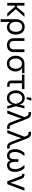

<svg xmlns="http://www.w3.org/2000/svg" viewBox="2448 -3230 986 5923"><g transform="rotate(90 2941.5 -269.0)"><path d="M153.8 -529.3V0H68.4V-529.3ZM499 -529.3 236.8 -229.5H120.6V-298.8H200.7L395.5 -529.3ZM390.1 0 189 -231.9 232.9 -297.9 496.1 0Z M572.3 204.1V-264.6Q572.3 -348.1 601.8 -409.4Q631.3 -470.7 684.8 -504.2Q738.3 -537.6 810.1 -537.6Q882.8 -537.6 936 -504.2Q989.3 -470.7 1018.6 -409.4Q1047.9 -348.1 1047.9 -264.2Q1047.9 -182.1 1019.3 -120.1Q990.7 -58.1 939.7 -23.7Q888.7 10.7 821.3 10.7Q778.8 10.7 748 -2.7Q717.3 -16.1 696.3 -37.1Q675.3 -58.1 661.1 -81.1H657.7V204.1ZM808.1 -65.9Q857.4 -65.9 891.6 -90.8Q925.8 -115.7 943.8 -160.6Q961.9 -205.6 961.9 -264.6Q961.9 -322.8 944.3 -367.2Q926.8 -411.6 893.1 -436.5Q859.4 -461.4 810.1 -461.4Q761.2 -461.4 726.1 -437Q690.9 -412.6 672.1 -368.4Q653.3 -324.2 653.3 -264.6Q653.3 -205.1 671.9 -160.4Q690.4 -115.7 725.3 -90.8Q760.3 -65.9 808.1 -65.9Z M1373.5 9.8Q1306.6 9.8 1258.3 -15.1Q1210 -40 1184.3 -86.9Q1158.7 -133.8 1158.7 -199.2V-529.3H1244.1V-203.1Q1244.1 -159.2 1258.8 -129.2Q1273.4 -99.1 1302.5 -83.7Q1331.5 -68.4 1373.5 -68.4Q1416 -68.4 1444.8 -83.7Q1473.6 -99.1 1488.3 -129.2Q1502.9 -159.2 1502.9 -203.1V-529.3H1588.4V-199.2Q1588.4 -133.8 1562.7 -86.9Q1537.1 -40 1489 -15.1Q1440.9 9.8 1373.5 9.8Z M1942.4 11.7Q1869.6 11.7 1814.7 -22.9Q1759.8 -57.6 1729.2 -118.9Q1698.7 -180.2 1698.7 -260.3Q1698.7 -340.3 1729.2 -400.9Q1759.8 -461.4 1814.7 -495.4Q1869.6 -529.3 1942.4 -529.3H2237.8V-456.1H2027.8L1942.4 -452.1Q1891.1 -452.1 1856 -427.5Q1820.8 -402.8 1803 -359.4Q1785.2 -315.9 1785.2 -260.3Q1785.2 -205.1 1803 -160.6Q1820.8 -116.2 1855.7 -90.6Q1890.6 -64.9 1942.4 -64.9Q1993.7 -64.9 2028.8 -90.8Q2064 -116.7 2082 -160.9Q2100.1 -205.1 2100.1 -260.3Q2100.1 -315.9 2082 -359.4Q2064 -402.8 2028.8 -427.5Q1993.7 -452.1 1942.4 -452.1V-486.3Q1994.1 -486.3 2038.6 -471.9Q2083 -457.5 2116 -428.5Q2148.9 -399.4 2167.5 -355.5Q2186 -311.5 2186 -252.4Q2186 -176.8 2155.5 -116.9Q2125 -57.1 2070.1 -22.7Q2015.1 11.7 1942.4 11.7Z M2604 2.9Q2535.6 2.9 2500 -29.8Q2464.4 -62.5 2464.4 -124.5V-452.1H2284.2V-529.3H2728.5V-452.1H2549.3V-132.3Q2549.3 -99.6 2563 -85.4Q2576.7 -71.3 2609.4 -71.3Q2620.1 -71.3 2632.3 -72.3Q2644.5 -73.2 2656.2 -73.7L2664.1 -1.5Q2650.9 0.5 2635.5 1.7Q2620.1 2.9 2604 2.9Z M3005.9 11.7Q2935.1 11.7 2880.9 -23.4Q2826.7 -58.6 2796.4 -120.6Q2766.1 -182.6 2766.1 -262.7Q2766.1 -343.8 2796.6 -406Q2827.1 -468.3 2881.6 -503.4Q2936 -538.6 3007.3 -538.6Q3052.2 -538.6 3086.7 -524.4Q3121.1 -510.3 3146.2 -485.4Q3171.4 -460.4 3189.2 -428.2Q3207 -396 3218.3 -359.4H3248.5L3256.8 -266.1L3333.5 0H3252.9L3185.1 -266.1Q3174.8 -305.2 3160.2 -340.6Q3145.5 -376 3125 -403.3Q3104.5 -430.7 3075.7 -446.3Q3046.9 -461.9 3008.3 -461.9Q2960.4 -461.9 2925.3 -437.5Q2890.1 -413.1 2871.3 -368.4Q2852.5 -323.7 2852.5 -262.7Q2852.5 -202.6 2871.1 -158.2Q2889.6 -113.8 2924.1 -89.4Q2958.5 -64.9 3006.3 -64.9Q3044.9 -64.9 3074.7 -81.1Q3104.5 -97.2 3126.2 -125.2Q3147.9 -153.3 3162.6 -188.7Q3177.2 -224.1 3186 -263.2L3245.1 -529.3H3325.7L3256.8 -263.2L3248.5 -170.4H3220.2Q3207.5 -135.3 3189.5 -102.5Q3171.4 -69.8 3145.8 -43.9Q3120.1 -18.1 3085.7 -3.2Q3051.3 11.7 3005.9 11.7ZM2980 -597.7 2998 -742.2H3085.9L3039.6 -597.7Z M3387.7 0 3591.8 -528.8 3569.3 -586.9Q3558.1 -616.2 3544.9 -631.6Q3531.7 -647 3515.4 -652.1Q3499 -657.2 3477.5 -654.3L3445.3 -653.8L3435.5 -728Q3446.3 -730 3461.2 -731.4Q3476.1 -732.9 3492.2 -732.9Q3526.9 -732.9 3555.9 -720Q3585 -707 3607.2 -681.2Q3629.4 -655.3 3644 -616.2L3827.6 -141.1Q3838.4 -111.8 3851.8 -96.2Q3865.2 -80.6 3881.6 -75.4Q3897.9 -70.3 3918.9 -72.8L3951.2 -73.7L3961.4 0.5Q3950.7 2 3936 3.7Q3921.4 5.4 3904.3 5.4Q3869.6 5.4 3840.8 -7.6Q3812 -20.5 3789.8 -46.4Q3767.6 -72.3 3752.9 -111.3L3678.2 -308.6Q3662.1 -352.5 3648.9 -394.5Q3635.7 -436.5 3622.1 -479H3648.9Q3635.7 -437.5 3622.8 -394.8Q3609.9 -352.1 3593.8 -308.6L3480 0Z M3993.7 0 4197.8 -528.8 4175.3 -586.9Q4164.1 -616.2 4150.9 -631.6Q4137.7 -647 4121.3 -652.1Q4105 -657.2 4083.5 -654.3L4051.3 -653.8L4041.5 -728Q4052.2 -730 4067.1 -731.4Q4082 -732.9 4098.1 -732.9Q4132.8 -732.9 4161.9 -720Q4190.9 -707 4213.1 -681.2Q4235.4 -655.3 4250 -616.2L4433.6 -141.1Q4444.3 -111.8 4457.8 -96.2Q4471.2 -80.6 4487.5 -75.4Q4503.9 -70.3 4524.9 -72.8L4557.1 -73.7L4567.4 0.5Q4556.6 2 4542 3.7Q4527.3 5.4 4510.3 5.4Q4475.6 5.4 4446.8 -7.6Q4418 -20.5 4395.8 -46.4Q4373.5 -72.3 4358.9 -111.3L4284.2 -308.6Q4268.1 -352.5 4254.9 -394.5Q4241.7 -436.5 4228 -479H4254.9Q4241.7 -437.5 4228.8 -394.8Q4215.8 -352.1 4199.7 -308.6L4085.9 0Z M4782.7 7.8Q4724.6 7.8 4679.4 -19.5Q4634.3 -46.9 4608.2 -101.1Q4582 -155.3 4582 -236.3Q4582 -309.1 4600.8 -366.2Q4619.6 -423.3 4647 -464.6Q4674.3 -505.9 4699.7 -529.3H4795.9Q4765.6 -497.1 4736.3 -455.3Q4707 -413.6 4687.7 -359.9Q4668.5 -306.2 4668.5 -237.8Q4668.5 -156.7 4698.7 -112.5Q4729 -68.4 4784.2 -68.4Q4837.4 -68.4 4864.5 -109.1Q4891.6 -149.9 4891.6 -228V-341.8H4974.6V-228Q4974.6 -149.9 4999.3 -109.1Q5023.9 -68.4 5078.1 -68.4Q5135.3 -68.4 5166 -112.3Q5196.8 -156.2 5196.8 -237.8Q5196.8 -307.1 5177 -361.3Q5157.2 -415.5 5127.9 -457Q5098.6 -498.5 5068.8 -529.3H5165Q5190.4 -506.3 5217.8 -465.6Q5245.1 -424.8 5263.9 -367.2Q5282.7 -309.6 5282.7 -236.3Q5282.7 -154.8 5256.8 -100.6Q5231 -46.4 5185.1 -19.3Q5139.2 7.8 5080.1 7.8Q5032.7 7.8 5001.2 -8.8Q4969.7 -25.4 4951.2 -54.2Q4932.6 -83 4922.9 -119.6H4939Q4930.2 -81.5 4910.6 -52.7Q4891.1 -23.9 4859.6 -8.1Q4828.1 7.8 4782.7 7.8Z M5572.8 0 5412.1 -418.9Q5403.8 -440.4 5391.4 -448.7Q5378.9 -457 5356.4 -457H5344.7V-530.8H5358.9Q5409.7 -530.8 5442.6 -511.5Q5475.6 -492.2 5490.2 -451.7L5575.2 -220.2Q5591.3 -176.8 5604.2 -134.3Q5617.2 -91.8 5630.4 -50.3H5604.5Q5618.2 -91.8 5630.9 -134.5Q5643.6 -177.2 5659.2 -220.2L5772 -529.3H5863.8L5660.2 0Z"/></g></svg>

Font: Inter 24pt
Style: Regular
Weight: 400
Designer: Rasmus Andersson
Foundry: rsms
Version: Version 4.001;git-66647c0bb